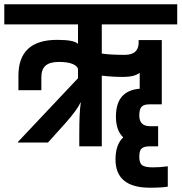

<svg xmlns="http://www.w3.org/2000/svg" viewBox="-54 -683 847 896"><path d="M773 -569H421V-433Q462 -427 527.5 -427Q593 -427 593 -484V-496H701V-196H643Q616 -196 606 -184Q596 -172 596 -144Q596 -94 647 -94H684V0H643Q619 0 607.5 9.5Q596 19 596 48.5Q596 78 609.5 88Q623 98 659.5 98Q696 98 729 93V188Q699 193 646 193Q485 193 485 61Q485 -8 521 -42Q487 -74 487 -139Q487 -260 598 -269V-343Q572 -324 521.5 -324Q471 -324 421 -330V0H316V-61Q316 -160 323 -204H321Q307 -171 251 -108L170 -18H30V-21L310 -318V-358Q310 -373 287 -383.5Q264 -394 221 -394Q178 -394 158.5 -376.5Q139 -359 139 -323V-262H32V-330Q32 -497 213 -497Q293 -497 310 -478V-569H-34V-663H773Z"/></svg>

Font: Khand Semibold
Style: Regular
Weight: 600
Designer: Devanagari: Sanchit Sawaria, Jyotish Sonowal; Latin: Satya Rajpurohit
Foundry: Indian Type Foundry
Version: Version 1.100;PS 1.0;hotconv 1.0.78;makeotf.lib2.5.61930; tt